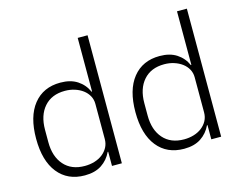

<svg xmlns="http://www.w3.org/2000/svg" viewBox="-102 -900 1353 1072"><g transform="rotate(-15 574.0 -364.0)"><path d="M424 -82H421Q401 -39 362.5 -13.5Q324 12 265 12Q166 12 110 -58Q54 -128 54 -256Q54 -384 110 -454Q166 -524 265 -524Q324 -524 363 -498.5Q402 -473 421 -430H424V-740H481V0H424ZM278 -39Q308 -39 334.5 -47Q361 -55 381 -70.5Q401 -86 412.5 -107.5Q424 -129 424 -156V-359Q424 -384 412.5 -405Q401 -426 381 -441Q361 -456 334.5 -464.5Q308 -473 278 -473Q201 -473 158 -424Q115 -375 115 -292V-220Q115 -137 158 -88Q201 -39 278 -39Z M998 -82H995Q975 -39 936.5 -13.5Q898 12 839 12Q740 12 684 -58Q628 -128 628 -256Q628 -384 684 -454Q740 -524 839 -524Q898 -524 937 -498.5Q976 -473 995 -430H998V-740H1055V0H998ZM852 -39Q882 -39 908.5 -47Q935 -55 955 -70.5Q975 -86 986.5 -107.5Q998 -129 998 -156V-359Q998 -384 986.5 -405Q975 -426 955 -441Q935 -456 908.5 -464.5Q882 -473 852 -473Q775 -473 732 -424Q689 -375 689 -292V-220Q689 -137 732 -88Q775 -39 852 -39Z"/></g></svg>

Font: IBM Plex Sans Arabic Light
Style: Regular
Weight: 300
Designer: Mike Abbink, Paul van der Laan, Pieter van Rosmalen, Wael Morcos, Khajak Apelian
Foundry: Bold Monday
Version: Version 1.2